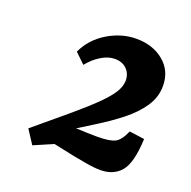

<svg xmlns="http://www.w3.org/2000/svg" viewBox="-78 -773 522 526"><g transform="rotate(20 183.0 -510.0)"><path d="M67 -324 41 -364Q100 -413 139.5 -446.5Q179 -480 202.5 -503.5Q226 -527 236.5 -544.5Q247 -562 247 -578Q247 -598 234 -611Q221 -624 199 -624Q180 -624 159.5 -611.5Q139 -599 123 -579L94 -607Q113 -648 153 -672Q193 -696 236 -696Q284 -696 316 -669.5Q348 -643 348 -599Q348 -566 329 -538Q310 -510 279 -485.5Q248 -461 210 -437.5Q172 -414 134 -390L148 -359ZM265 -324Q247 -324 222 -328.5Q197 -333 186 -335L82 -357L127 -410L186 -408Q188 -408 197 -407.5Q206 -407 226 -407Q263 -407 278 -415Q293 -423 305 -451L349 -445Q346 -374 324.5 -349Q303 -324 265 -324Z"/></g></svg>

Font: Yrsa
Style: Bold Italic
Weight: 700
Italic angle: -7.10001°
Version: Version 2.004